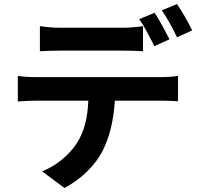

<svg xmlns="http://www.w3.org/2000/svg" viewBox="-20 -868 980 948"><path d="M433 -731C370 -731 307 -731 277 -731C245 -731 207 -734 177 -739V-615C205 -617 245 -618 277 -618C307 -618 370 -618 432 -618C495 -618 557 -618 585 -618C618 -618 654 -617 686 -615V-739C654 -734 617 -731 585 -731C558 -731 496 -731 433 -731ZM782 -740C769 -764 755 -788 743 -805L667 -773C681 -755 694 -732 707 -708C720 -684 732 -660 742 -640L817 -674C808 -692 795 -716 782 -740ZM895 -782C881 -806 866 -830 854 -848L779 -817C792 -798 806 -775 819 -752C832 -728 845 -704 854 -684L929 -718C921 -735 908 -758 895 -782ZM660 -371H774C800 -371 836 -370 859 -368V-493C835 -489 793 -487 774 -487C717 -487 216 -487 158 -487C129 -487 96 -489 68 -493V-367C94 -369 131 -371 158 -371H287H416C413 -290 397 -218 358 -159C321 -102 255 -48 188 -22L298 60C382 17 454 -57 487 -124C521 -192 541 -272 547 -371Z"/></svg>

Font: GenSekiGothic2 TW B
Style: Regular
Weight: 700
Version: Version 2.100;PS 2.1;hotconv 16.6.51;makeotf.lib2.5.65220 DE